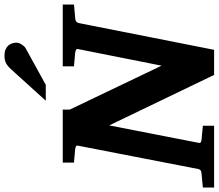

<svg xmlns="http://www.w3.org/2000/svg" viewBox="-93 -890 969 851"><g transform="rotate(-90 391.5 -464.5)"><path d="M731.9 -615.2Q717.8 -612.8 714.8 -600.1L596.2 0H484.9L261.2 -464.8L184.1 -69.8Q182.6 -61 187 -58.6Q191.4 -56.2 202.1 -55.2Q210.9 -54.7 220.2 -53.7Q228.5 -52.7 238.5 -51.8Q248.5 -50.8 259.8 -49.8V0H-14.2V-49.8Q-3.4 -50.8 6.6 -51.8Q16.6 -52.7 24.9 -53.7Q34.2 -54.7 43 -55.2Q53.7 -56.2 59.6 -58.6Q65.4 -61 67.9 -70.8L170.9 -601.1Q173.3 -609.9 168 -612.5Q162.6 -615.2 152.8 -616.2Q144 -616.7 134.8 -617.7Q126.5 -618.7 116.5 -619.4Q106.4 -620.1 96.2 -621.1V-670.9H331.1V-640.1L525.9 -232.9L599.1 -601.1Q601.6 -609.9 595.2 -612.5Q588.9 -615.2 580.1 -616.2Q570.8 -616.7 561.5 -617.7Q553.2 -618.7 543 -619.4Q532.7 -620.1 522.9 -621.1V-670.9H796.9V-621.1ZM627.9 -876.5Q627.9 -871.6 626 -865.5Q624 -859.4 620.4 -853.5Q616.7 -847.7 612.1 -842.5Q607.4 -837.4 601.6 -834.5L440.9 -746.1H370.6L507.8 -897.5Q516.1 -906.7 523.2 -912.8Q530.3 -918.9 537.6 -922.6Q544.9 -926.3 552.7 -927.7Q560.5 -929.2 570.8 -929.2Q586.9 -929.2 597.9 -924.3Q608.9 -919.4 615.5 -911.9Q622.1 -904.3 625 -894.8Q627.9 -885.3 627.9 -876.5Z"/></g></svg>

Font: Charis SIL Afr
Style: Bold Italic
Weight: 700
Italic angle: -11°
Foundry: SIL International
Version: Version 5.000